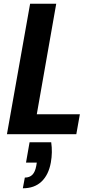

<svg xmlns="http://www.w3.org/2000/svg" viewBox="-20 -718 500 1027"><path d="M138.2 43H253.9Q261.7 96.7 252 150.9Q240.2 216.8 202.4 252.9Q164.6 289.1 102.1 289.1L112.8 231.9Q138.2 231.9 153.1 216.8Q168 201.7 173.8 169.9L176.8 151.9H119.1ZM141.1 -698.2H280.8L176.8 -106.9H407.2L388.2 0H17.1Z"/></svg>

Font: SVN-Poppins SemiBold
Style: Italic
Weight: 600
Italic angle: -10°
Designer: Ninad Kale (Devanagari), Jonny Pinhorn (Latin)
Foundry: Indian Type Foundry
Version: Version 3.002 2017